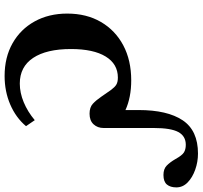

<svg xmlns="http://www.w3.org/2000/svg" viewBox="-43 -827 880 834"><g transform="rotate(90 397.0 -410.0)"><path d="M502 -121 528 -83Q491 -39 434 -14.5Q377 10 310 10Q229 10 168 -24.5Q107 -59 73 -120.5Q39 -182 39 -262Q39 -346 75.5 -408.5Q112 -471 177 -505.5Q242 -540 329 -540Q403 -540 458 -515V-572Q458 -697 502.5 -763.5Q547 -830 647 -830Q683 -830 717 -818Q751 -806 772.5 -785Q794 -764 794 -736Q794 -710 781.5 -695Q769 -680 740 -680Q714 -680 699.5 -694Q685 -708 671 -732Q655 -761 642 -769Q629 -777 609 -777Q571 -777 553.5 -744.5Q536 -712 536 -638V-420Q536 -394 520 -376.5Q504 -359 474 -359Q446 -359 430.5 -373.5Q415 -388 400 -410Q382 -437 370.5 -452.5Q359 -468 348 -475Q337 -482 317 -482Q258 -482 225.5 -429Q193 -376 193 -278Q193 -172 231.5 -114Q270 -56 343 -56Q383 -56 424 -73Q465 -90 502 -121Z"/></g></svg>

Font: Libre Baskerville
Style: Bold
Weight: 700
Designer: Pablo Impallari, Rodrigo Fuenzalida
Foundry: Pablo Impallari, Rodrigo Fuenzalida
Version: Version 1.051; ttfautohint (v1.8.4.7-5d5b)